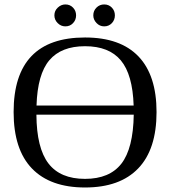

<svg xmlns="http://www.w3.org/2000/svg" viewBox="-20 -830 762 860"><path d="M41 -328.1Q41 -662.1 360.8 -662.1Q519 -662.1 600.1 -577.4Q681.2 -492.7 681.2 -328.1Q681.2 -161.1 599.1 -75.7Q517.1 9.8 360.8 9.8Q205.1 9.8 123 -75.4Q41 -160.6 41 -328.1ZM360.8 -28.8Q470.7 -28.8 523.7 -96.9Q576.7 -165 579.1 -316.4H143.1Q144 -167 197 -97.9Q250 -28.8 360.8 -28.8ZM360.8 -623Q254.4 -623 201.2 -560.3Q147.9 -497.6 143.6 -357.4H578.6Q574.2 -496.1 521.2 -559.6Q468.3 -623 360.8 -623ZM494.6 -761.2Q494.6 -740.7 481 -726.3Q467.3 -711.9 446.8 -711.9Q426.3 -711.9 412.1 -727.1Q397.9 -742.2 397.9 -761.2Q397.9 -781.7 412.1 -795.9Q426.3 -810.1 446.8 -810.1Q467.3 -810.1 481 -795.9Q494.6 -781.7 494.6 -761.2ZM320.8 -761.2Q320.8 -740.7 307.1 -726.3Q293.5 -711.9 272.9 -711.9Q252.9 -711.9 238.3 -726.6Q223.6 -741.2 223.6 -761.2Q223.6 -781.7 238.8 -795.9Q253.9 -810.1 272.9 -810.1Q293.5 -810.1 307.1 -795.9Q320.8 -781.7 320.8 -761.2Z"/></svg>

Font: Tinos
Style: Regular
Weight: 400
Designer: Steve Matteson
Foundry: Monotype Imaging Inc.
Version: Version 1.23